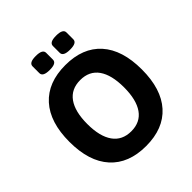

<svg xmlns="http://www.w3.org/2000/svg" viewBox="-235 -1036 1201 1201"><g transform="rotate(-45 365.5 -435.5)"><path d="M366 -708Q520 -708 603 -615.5Q686 -523 686 -350Q686 -177 603 -84.5Q520 8 366 8Q212 8 128.5 -84.5Q45 -177 45 -350Q45 -523 128.5 -615.5Q212 -708 366 -708ZM366 -576Q286 -576 244.5 -518Q203 -460 203 -350Q203 -240 244.5 -181.5Q286 -123 366 -123Q446 -123 487 -181.5Q528 -240 528 -350Q528 -460 487 -518Q446 -576 366 -576ZM456 -879Q516 -879 516 -847V-787Q516 -771 501.5 -763Q487 -755 456 -755Q396 -755 396 -787V-847Q396 -863 410.5 -871Q425 -879 456 -879ZM276 -879Q336 -879 336 -847V-787Q336 -771 321.5 -763Q307 -755 276 -755Q216 -755 216 -787V-847Q216 -863 230.5 -871Q245 -879 276 -879Z"/></g></svg>

Font: Asap VF Beta
Style: Regular
Weight: 400
Designer: Pablo Cosgaya
Foundry: Pablo Cosgaya
Version: Version 1.007